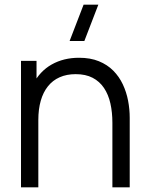

<svg xmlns="http://www.w3.org/2000/svg" viewBox="-20 -800 634 820"><path d="M534 0H460V-275.7Q460 -320.5 451.5 -358.2Q443 -396 424.2 -424.2Q405.3 -452.3 375.6 -467.8Q345.8 -483.3 303.3 -483.3Q264.5 -483.3 234.7 -470Q204.8 -456.7 184.7 -431.4Q164.5 -406.2 154.1 -370Q143.7 -333.8 143.7 -288L91.7 -299.7Q91.7 -382.7 120.7 -439.2Q149.7 -495.7 200.6 -524.5Q251.5 -553.3 317.7 -553.3Q366.2 -553.3 402.3 -538.5Q438.5 -523.7 463.8 -498.2Q489 -472.7 504.5 -439.8Q520 -406.8 527 -370.2Q534 -333.5 534 -297ZM143.7 0H69.7V-540H136V-407H143.7ZM277.3 -625H340.3L400 -780H337Z"/></svg>

Font: Manrope Variable Light
Style: Regular
Weight: 200
Designer: Mikhail Sharanda
Foundry: Mikhail Sharanda
Version: Version 4.505